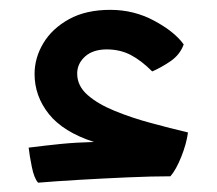

<svg xmlns="http://www.w3.org/2000/svg" viewBox="-20 -367 447 396"><path d="M58.6 9.8Q50.3 0.5 45.7 -22.5Q41 -45.4 39.1 -62.5Q73.7 -66.9 105.2 -70.1Q136.7 -73.2 173.8 -74.2Q110.4 -94.7 80.8 -131.8Q51.3 -168.9 51.3 -214.4Q51.3 -247.6 69.3 -277.8Q87.4 -308.1 122.3 -327.4Q157.2 -346.7 207.5 -346.7Q256.3 -346.7 298.1 -324.2Q339.8 -301.8 358.9 -275.4Q351.1 -253.9 331.3 -240.5Q311.5 -227.1 293.9 -219.7Q271.5 -242.2 249.5 -253.7Q227.5 -265.1 200.2 -265.1Q171.9 -265.1 155.5 -250.5Q139.2 -235.8 139.2 -215.3Q139.2 -189.9 160.6 -171.1Q182.1 -152.3 216.8 -138.2Q251.5 -124 291.3 -113.3Q331.1 -102.5 367.7 -93.8Q364.7 -70.8 354 -43.9Q343.3 -17.1 331.5 -3.4Q293.9 -3.4 243.4 -1.2Q192.9 1 143.3 3.9Q93.8 6.8 58.6 9.8Z"/></svg>

Font: Harmattan SemiBold
Style: Regular
Weight: 600
Designer: George W. Nuss III and SIL International
Foundry: SIL International
Version: Version 4.000